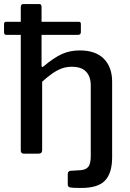

<svg xmlns="http://www.w3.org/2000/svg" viewBox="-20 -762 647 952"><path d="M383 170Q340 170 328 167.5Q316 165 316 154V100Q316 95 319 90.5Q322 86 328 85L376 82Q404 81 417 66Q430 51 430 12V-338Q430 -382 407 -406.5Q384 -431 336 -431Q309 -431 286 -422.5Q263 -414 240 -398Q217 -382 189 -357V-17Q189 0 170 0H99Q83 0 83 -16V-589H13Q5 -589 2.5 -592.5Q0 -596 0 -603V-642Q0 -654 10 -654H83V-727Q83 -742 96 -742H174Q186 -742 186 -729V-654H371Q381 -654 381 -643V-603Q381 -589 366 -589H186V-437Q186 -431 188.5 -430Q191 -429 196 -433Q247 -476 287 -494Q327 -512 376 -512Q454 -512 495 -470.5Q536 -429 536 -357V18Q536 95 501.5 132.5Q467 170 383 170Z"/></svg>

Font: Libre Franklin Medium
Style: Regular
Weight: 500
Designer: Pablo Impallari, Rodrigo Fuenzalida, Nhung Nguyen
Foundry: Impallari Type
Version: Version 3.000